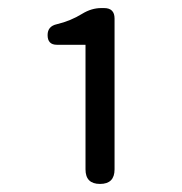

<svg xmlns="http://www.w3.org/2000/svg" viewBox="-20 -897 450 476"><path d="M228 -441Q192 -441 192 -477V-786H121Q98 -786 98 -810Q98 -832 121 -837Q155 -845 184 -863Q207 -877 231 -877H238Q264 -877 264 -851V-659V-477Q264 -441 228 -441Z"/></svg>

Font: GenSenRounded JP R
Style: Regular
Weight: 400
Version: Version 1.501;PS 1;hotconv 16.6.51;makeotf.lib2.5.65220